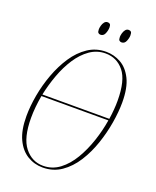

<svg xmlns="http://www.w3.org/2000/svg" viewBox="-162 -976 878 1081"><g transform="rotate(20 277.0 -436.0)"><path d="M227 11Q177 11 135 -14.5Q93 -40 68 -93Q43 -146 43 -230Q43 -289 55 -356Q67 -423 91 -488Q115 -553 150.5 -606.5Q186 -660 234 -692Q282 -724 342 -724Q389 -724 430.5 -701Q472 -678 498 -626Q524 -574 524 -486Q524 -431 513 -364.5Q502 -298 479.5 -232Q457 -166 422 -111Q387 -56 338.5 -22.5Q290 11 227 11ZM342 -714Q291 -714 249 -684.5Q207 -655 175 -606Q143 -557 121 -497Q99 -437 86 -375H487Q496 -435 496 -486Q496 -608 453 -661Q410 -714 342 -714ZM226 1Q281 1 324.5 -32Q368 -65 400 -119Q432 -173 453.5 -237.5Q475 -302 485 -365H84Q71 -293 71 -230Q71 -110 115 -54.5Q159 1 226 1ZM404 -803Q396 -803 390.5 -808Q385 -813 385 -829Q385 -838 388.5 -851Q392 -864 399.5 -873.5Q407 -883 419 -883Q428 -883 433 -878Q438 -873 438 -857Q438 -841 430 -822Q422 -803 404 -803ZM278 -803Q270 -803 264.5 -808Q259 -813 259 -829Q259 -838 262.5 -851Q266 -864 273.5 -873.5Q281 -883 293 -883Q302 -883 307 -878Q312 -873 312 -859Q312 -841 304 -822Q296 -803 278 -803Z"/></g></svg>

Font: Noto Serif Display ExtraCondensed Thin
Style: Italic
Weight: 100
Width: 2
Italic angle: -12°
Designer: Monotype Design Team
Foundry: Monotype Imaging Inc.
Version: Version 2.009